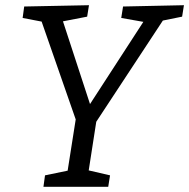

<svg xmlns="http://www.w3.org/2000/svg" viewBox="-20 -718 727 738"><path d="M680 -654 606 -639 350 -250 321 -63 403 -44 396 0H147L153 -44L240 -62L271 -259L140 -635L67 -649L73 -693L322 -698L315 -654L222 -636L326 -318L531 -634L446 -649L453 -693L687 -698Z"/></svg>

Font: Bitter Pro
Style: Italic
Weight: 400
Italic angle: -9°
Designer: Sol Matas, and Bitter project Authors
Foundry: Sol Matas
Version: Version 1.010